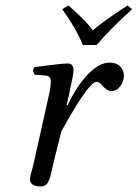

<svg xmlns="http://www.w3.org/2000/svg" viewBox="-20 -666 499 696"><path d="M221.2 -285.2 225.1 -284.2Q258.3 -355 299.1 -397Q339.8 -439 377 -439Q402.8 -439 416 -424.6Q429.2 -410.2 429.2 -392.1Q429.2 -371.1 416 -353.5Q402.8 -335.9 383.8 -335.9Q367.7 -335.9 350.1 -356.9Q340.3 -369.1 329.1 -369.1Q301.3 -369.1 202.1 -189L172.9 -71.8Q170.9 -64.5 167.7 -48.8Q164.6 -33.2 162.4 -25.6Q160.2 -18.1 155.5 -8.3Q150.9 1.5 144 5.6Q137.2 9.8 127 9.8Q88.9 9.8 88.9 -17.1Q88.9 -23.9 91.1 -32.5Q93.3 -41 96.7 -52.7Q100.1 -64.5 101.6 -71.8L157.2 -320.8Q164.1 -348.6 164.1 -372.1Q164.1 -390.1 146 -392.1L106 -395Q94.7 -411.1 105 -422.9Q207 -436 225.1 -436Q246.6 -436 246.6 -411.1Q246.6 -397 229.5 -320.3ZM280.3 -502.9Q254.9 -564.5 205.6 -632.8L228.5 -646Q288.6 -593.8 316.4 -556.2Q361.8 -594.7 442.4 -646L459 -632.8Q376.5 -558.1 330.6 -502.9Z"/></svg>

Font: Linux Libertine
Style: Italic
Weight: 400
Italic angle: -12°
Designer: Philipp H. Poll
Foundry: Philipp H. Poll
Version: Version 5.1.6 ; ttfautohint (v0.9)